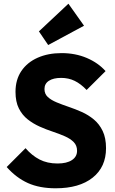

<svg xmlns="http://www.w3.org/2000/svg" viewBox="-20 -1003 622 1034"><path d="M280 11Q193 11 130.2 -17.2Q67.5 -45.5 16 -103.5L117.5 -205Q151.5 -165.5 193 -144Q234.5 -122.5 290 -122.5Q339.5 -122.5 367.2 -140.8Q395 -159 395 -191Q395 -219.5 377 -237.8Q359 -256 329.5 -269Q300 -282 264.5 -293.8Q229 -305.5 193.8 -321.2Q158.5 -337 129 -360.2Q99.5 -383.5 81.5 -419.2Q63.5 -455 63.5 -508.5Q63.5 -574 95.2 -620.8Q127 -667.5 183 -692.2Q239 -717 311.5 -717Q386 -717 447.5 -690.8Q509 -664.5 548.5 -620L446.5 -518.5Q415 -551.5 382.2 -567.5Q349.5 -583.5 309 -583.5Q267.5 -583.5 243.5 -568Q219.5 -552.5 219.5 -523.5Q219.5 -497 237.5 -480.5Q255.5 -464 285 -451.8Q314.5 -439.5 350 -427.5Q385.5 -415.5 420.8 -399.8Q456 -384 485.5 -359.5Q515 -335 533 -297.5Q551 -260 551 -205Q551 -103.5 479 -46.2Q407 11 280 11ZM239.5 -760.5 189.5 -834 348.5 -983 432.5 -864.5Z"/></svg>

Font: Outfit Thin
Style: Regular
Weight: 100
Designer: Rodrigo Fuenzalida
Foundry: fragTYPE
Version: Version 1.100;gftools[0.9.27]